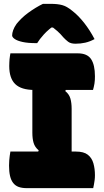

<svg xmlns="http://www.w3.org/2000/svg" viewBox="-20 -977 540 997"><path d="M352 -145H159L181 -196Q161 -213 154.5 -235Q148 -257 148 -288Q148 -321 148 -354.5Q148 -388 148 -421.5Q148 -455 148 -488.5Q148 -522 148 -555H341L319 -504Q339 -488 345.5 -465.5Q352 -443 352 -412Q352 -378 352 -344.5Q352 -311 352 -278Q352 -245 352 -211.5Q352 -178 352 -145ZM464 0H120Q94 0 76.5 -6.5Q59 -13 48 -27.5Q37 -42 32 -64Q27 -86 27 -117Q27 -131 28 -143.5Q29 -156 30.5 -168Q32 -180 34 -190H374Q415 -190 436 -173.5Q457 -157 465 -129Q473 -101 473 -67Q473 -54 471.5 -42.5Q470 -31 468 -20Q466 -9 464 0ZM34 -700H384Q433 -700 453 -670Q473 -640 473 -581Q473 -572 472.5 -562Q472 -552 470.5 -543Q469 -534 467 -525.5Q465 -517 463 -510H158Q91 -510 59.5 -540Q28 -570 28 -634Q28 -643 28.5 -652Q29 -661 29.5 -669Q30 -677 31.5 -685Q33 -693 34 -700ZM203 -957Q210 -957 217 -957Q224 -957 230.5 -957Q237 -957 244 -957Q279 -957 303 -950.5Q327 -944 355 -921Q372 -908 387.5 -892Q403 -876 417.5 -857.5Q432 -839 445.5 -818Q459 -797 471 -774Q447 -761 423 -755.5Q399 -750 372 -750Q347 -750 333.5 -760.5Q320 -771 309 -783Q296 -799 278.5 -815Q261 -831 228 -853L283 -834Q270 -834 252 -834Q234 -834 217 -834L272 -853Q231 -824 208 -798.5Q185 -773 173 -753H167Q125 -753 97.5 -759Q70 -765 56.5 -774.5Q43 -784 43 -793Q43 -805 48.5 -820.5Q54 -836 66 -853Q78 -868 93 -882.5Q108 -897 126.5 -910.5Q145 -924 164.5 -936Q184 -948 203 -957Z"/></svg>

Font: Recursive Casual Black
Style: Regular
Weight: 900
Version: Version 1.047